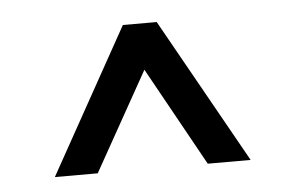

<svg xmlns="http://www.w3.org/2000/svg" viewBox="-32 -755 517 339"><g transform="rotate(-5 226.5 -585.5)"><path d="M324 -457H400L256 -714H196L53 -457H129L227 -632Z"/></g></svg>

Font: Outfit
Style: Regular
Weight: 400
Designer: Rodrigo Fuenzalida
Foundry: fragTYPE
Version: Version 1.100;gftools[0.9.27]